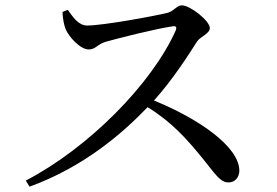

<svg xmlns="http://www.w3.org/2000/svg" viewBox="-20 -713 1040 722"><path d="M839 -27C866 -27 880 -49 880 -71C880 -163 722 -269 559 -335C630 -414 688 -505 721 -557C734 -576 769 -586 769 -608C769 -634 696 -693 663 -693C646 -693 633 -671 611 -665C558 -652 367 -617 308 -617C274 -617 253 -651 235 -676L215 -668C216 -641 221 -618 227 -603C239 -575 281 -527 314 -527C340 -527 346 -547 378 -556C431 -571 567 -605 629 -614C640 -616 646 -613 641 -599C551 -397 312 -156 77 -34L91 -11C297 -86 442 -213 535 -310C626 -254 682 -191 743 -116C790 -58 808 -27 839 -27Z"/></svg>

Font: Source Han Serif SC Medium
Style: Regular
Weight: 500
Designer: Ryoko NISHIZUKA 西塚涼子 (kana & ideographs); Frank Grießhammer (Latin, Greek & Cyrillic); Wenlong ZHANG 张文龙 (bopomofo); San
Foundry: Adobe
Version: Version 2.003;hotconv 1.1.1;makeotfexe 2.6.0